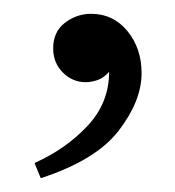

<svg xmlns="http://www.w3.org/2000/svg" viewBox="-20 -111 254 278"><path d="M112 -91Q144 -91 164.5 -66Q185 -41 185 -5Q185 35 152 78Q119 121 39 147L30 125Q75 105 106.5 71.5Q138 38 138 -7Q130 2 121 5Q112 8 104 8Q85 8 71 -6Q57 -20 57 -41Q57 -65 74 -78Q91 -91 112 -91Z"/></svg>

Font: Average
Style: Regular
Weight: 400
Designer: Eduardo Tunni
Foundry: Eduardo Rodriguez Tunni
Version: Version 1.003; ttfautohint (v1.8.4.7-5d5b)